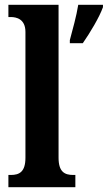

<svg xmlns="http://www.w3.org/2000/svg" viewBox="-20 -780 449 800"><path d="M15 0H294V-51H285C249 -51 224 -64 224 -123V-760H15V-709H25C48 -709 86 -701 86 -647V-123C86 -64 61 -51 25 -51H15ZM271 -613V-600H325C355 -643 394 -708 409 -750V-760H306C299 -715 282 -654 271 -613Z"/></svg>

Font: Noto Serif Myanmar Condensed
Style: Bold
Weight: 700
Width: 3
Designer: Ben Mitchell and the Monotype Design Team
Foundry: Monotype Imaging Inc.
Version: Version 2.106